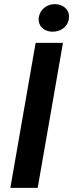

<svg xmlns="http://www.w3.org/2000/svg" viewBox="-20 -907 353 927"><path d="M30 0H162L284 -700H152ZM229 -754C274 -752 309 -779 313 -820C317 -856 291 -884 249 -887C207 -889 172 -861 167 -821C163 -784 188 -757 229 -754Z"/></svg>

Font: Fixel Text 20240404 SemiBold
Style: Italic
Weight: 600
Width: 4
Italic angle: -10°
Designer: AlfaBravo + MacPaw
Foundry: Kyrylo Tkachov, Marchela Mozhyna, Serhii Makarenko, Maria Weinstein, Zakhar Kryvoshyya
Version: Version 1.211;Glyphs 3.2 (3225)